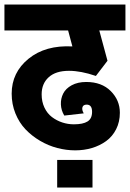

<svg xmlns="http://www.w3.org/2000/svg" viewBox="-55 -653 580 857"><path d="M-35.2 -632.8H504.9V-517.1H388.2L424.8 -381.8L373 -314Q306.2 -336.9 252.9 -336.9Q193.8 -336.9 162.4 -308.3Q130.9 -279.8 130.9 -231.9Q130.9 -199.2 143.3 -172.9Q155.8 -146.5 176.8 -130.6Q197.8 -114.7 222.9 -106.4Q248 -98.1 274.9 -98.1Q315.4 -98.1 335.7 -110.8Q356 -123.5 356 -153.8Q356 -186 332 -186Q316.4 -186 313 -174.3Q309.6 -162.6 318.8 -147L231.9 -137.2Q217.8 -160.6 216.8 -186.8Q215.8 -212.9 227.1 -235.4Q238.3 -257.8 265.1 -272.5Q292 -287.1 330.1 -287.1Q398.9 -287.1 439.5 -246.3Q480 -205.6 480 -149.9Q480 -108.9 463.4 -76.2Q446.8 -43.5 418.7 -23.2Q390.6 -2.9 355.5 7.6Q320.3 18.1 280.8 18.1Q240.7 18.1 200.7 7.6Q160.6 -2.9 124 -24.4Q87.4 -45.9 59.1 -75.4Q30.8 -105 13.9 -146.5Q-2.9 -188 -2.9 -234.9Q-2.9 -329.6 72.5 -390.9Q147.9 -452.1 268.1 -445.8L249 -517.1H-35.2ZM357.9 184.1H200.2V61H357.9Z"/></svg>

Font: LT Superior
Style: Bold
Weight: 400
Designer: Daniel Lyons
Foundry: LyonsType
Version: Version 1.000